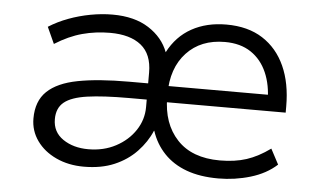

<svg xmlns="http://www.w3.org/2000/svg" viewBox="-42 -566 1058 637"><g transform="rotate(5 487.0 -247.5)"><path d="M257 8Q206 8 165 -11Q124 -30 100.5 -63Q77 -96 77 -137Q77 -195 111 -227.5Q145 -260 212.5 -273Q280 -286 383 -286H469V-232H387Q301 -232 248.5 -224.5Q196 -217 172 -197.5Q148 -178 148 -141Q148 -98 182.5 -74.5Q217 -51 267 -51Q318 -51 358.5 -72.5Q399 -94 422.5 -129.5Q446 -165 446 -207V-322Q446 -383 409.5 -412.5Q373 -442 306 -442Q258 -442 213.5 -430Q169 -418 123 -389L98 -444Q128 -463 163 -476Q198 -489 235.5 -496Q273 -503 309 -503Q382 -503 429.5 -472.5Q477 -442 495 -394Q523 -448 572.5 -475.5Q622 -503 688 -503Q760 -503 809 -471.5Q858 -440 883.5 -383.5Q909 -327 909 -250V-229H495V-283H868L846 -262Q846 -315 828 -356.5Q810 -398 775 -421.5Q740 -445 688 -445Q608 -445 560.5 -394Q513 -343 513 -256V-246Q513 -158 562.5 -105Q612 -52 705 -52Q755 -52 793.5 -64.5Q832 -77 872 -106L899 -55Q864 -23 812 -7.5Q760 8 705 8Q644 8 599 -8.5Q554 -25 524 -56.5Q494 -88 480 -131H479Q463 -93 432.5 -61Q402 -29 358.5 -10.5Q315 8 257 8Z"/></g></svg>

Font: Nunito Sans 7pt Light
Style: Regular
Weight: 300
Designer: Vernon Adams
Foundry: Vernon Adams
Version: Version 3.101;gftools[0.9.27]